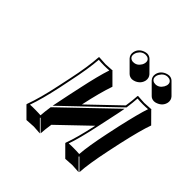

<svg xmlns="http://www.w3.org/2000/svg" viewBox="-176 -772 984 984"><g transform="rotate(45 316.5 -279.5)"><path d="M292 -573.2Q298.3 -603.5 329.1 -615.2Q338.9 -618.7 347.7 -619.1Q363.8 -618.7 374.5 -608.4L430.7 -551.8Q443.8 -537.1 440.4 -516.6Q434.1 -487.3 404.3 -474.6Q394 -470.7 384.8 -470.2Q368.7 -470.7 357.9 -481L301.3 -537.6Q288.1 -552.7 292 -573.2ZM451.7 -573.2Q458 -602.5 487.8 -614.7Q498 -618.7 507.8 -619.1Q523.9 -618.7 534.2 -608.4L590.8 -551.8Q604 -537.1 600.6 -516.6Q594.2 -486.3 563 -474.1Q553.7 -470.2 544.4 -470.2Q528.3 -470.7 518.1 -481L461.4 -537.6Q447.8 -552.7 451.7 -573.2ZM420.9 -168.9 258.3 -13.2Q252.4 23.4 250.5 56.6L193.8 0L191.4 2.9L248 59.6Q246.1 59.6 200.7 56.6L150.9 59.6L94.2 2.9V0Q120.1 -69.8 143.1 -180.2L157.7 -249Q180.7 -356.9 185.1 -429.2L187 -432.1Q189 -432.1 235.4 -429.2L283.7 -432.1L285.2 -429.2L341.8 -372.6Q318.8 -307.1 295.4 -197.8L458 -353.5Q464.4 -395 466.3 -429.2L467.8 -432.1Q469.7 -432.1 516.1 -429.2L564.9 -432.1L566.4 -429.2L622.6 -372.6Q602.5 -317.9 574.7 -193.4L559.6 -122.6Q535.2 -6.3 531.7 56.6L475.1 0L472.2 2.9L528.8 59.6Q526.9 59.6 481.4 56.6L432.1 59.6L375.5 2.9L375 0Q397.5 -60.1 420.9 -168.9ZM461.4 -570.8Q456.1 -546.4 477.5 -538.6Q482.9 -537.1 487.8 -537.1Q513.7 -537.1 528.8 -562.5Q532.2 -569.3 534.2 -575.2Q539.6 -599.6 518.1 -607.4Q512.7 -608.9 507.8 -608.9Q481.9 -608.9 466.8 -583.5Q462.9 -576.7 461.4 -570.8ZM301.8 -570.8Q296.4 -546.4 317.4 -538.6Q322.3 -536.6 328.1 -537.1Q354 -537.1 369.1 -562.5Q372.6 -569.3 374 -575.2Q379.4 -599.6 358.4 -607.4Q353 -608.9 347.7 -608.9Q321.8 -608.9 306.6 -583.5Q303.2 -576.7 301.8 -570.8ZM228.5 -252Q251.5 -360.4 271.5 -420.4Q254.9 -418.9 235.4 -418.9Q211.4 -418.9 194.8 -420.9Q189.5 -349.6 167.5 -247.1L153.3 -177.7Q130.9 -73.2 107.9 -8.8Q124.5 -10.3 144 -9.8Q168.5 -9.8 184.6 -8.3Q187 -40 191.9 -71.3L192.4 -74.7L465.8 -336.9L460 -305.7Q455.6 -282.2 447.8 -248L432.6 -176.8Q408.7 -64.5 388.7 -8.8Q405.3 -10.3 424.8 -9.8Q448.7 -9.8 465.3 -8.3Q469.7 -69.8 493.2 -181.2L508.3 -252Q535.2 -371.1 552.2 -420.4Q535.6 -418.9 516.1 -418.9Q492.2 -418.9 475.6 -420.9Q473.6 -389.2 468.3 -352.1L467.8 -348.6L193.8 -86.9L200.2 -117.7Q205.6 -144.5 213.4 -182.1Z"/></g></svg>

Font: Linux Biolinum Shadow O
Style: Italic
Weight: 400
Italic angle: -12°
Designer: Philipp H. Poll
Foundry: Philipp H. Poll
Version: Version 0.6.2